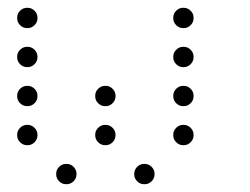

<svg xmlns="http://www.w3.org/2000/svg" viewBox="-20 -496 640 492"><path d="M49 -476Q39 -476 31.5 -468.5Q24 -461 24 -451V-449Q24 -439 31.5 -431.5Q39 -424 49 -424H51Q61 -424 68.5 -431.5Q76 -439 76 -449V-451Q76 -461 68.5 -468.5Q61 -476 51 -476ZM449 -476Q439 -476 431.5 -468.5Q424 -461 424 -451V-449Q424 -439 431.5 -431.5Q439 -424 449 -424H451Q461 -424 468.5 -431.5Q476 -439 476 -449V-451Q476 -461 468.5 -468.5Q461 -476 451 -476ZM49 -376Q39 -376 31.5 -368.5Q24 -361 24 -351V-349Q24 -339 31.5 -331.5Q39 -324 49 -324H51Q61 -324 68.5 -331.5Q76 -339 76 -349V-351Q76 -361 68.5 -368.5Q61 -376 51 -376ZM449 -376Q439 -376 431.5 -368.5Q424 -361 424 -351V-349Q424 -339 431.5 -331.5Q439 -324 449 -324H451Q461 -324 468.5 -331.5Q476 -339 476 -349V-351Q476 -361 468.5 -368.5Q461 -376 451 -376ZM49 -276Q39 -276 31.5 -268.5Q24 -261 24 -251V-249Q24 -239 31.5 -231.5Q39 -224 49 -224H51Q61 -224 68.5 -231.5Q76 -239 76 -249V-251Q76 -261 68.5 -268.5Q61 -276 51 -276ZM249 -276Q239 -276 231.5 -268.5Q224 -261 224 -251V-249Q224 -239 231.5 -231.5Q239 -224 249 -224H251Q261 -224 268.5 -231.5Q276 -239 276 -249V-251Q276 -261 268.5 -268.5Q261 -276 251 -276ZM449 -276Q439 -276 431.5 -268.5Q424 -261 424 -251V-249Q424 -239 431.5 -231.5Q439 -224 449 -224H451Q461 -224 468.5 -231.5Q476 -239 476 -249V-251Q476 -261 468.5 -268.5Q461 -276 451 -276ZM49 -176Q39 -176 31.5 -168.5Q24 -161 24 -151V-149Q24 -139 31.5 -131.5Q39 -124 49 -124H51Q61 -124 68.5 -131.5Q76 -139 76 -149V-151Q76 -161 68.5 -168.5Q61 -176 51 -176ZM249 -176Q239 -176 231.5 -168.5Q224 -161 224 -151V-149Q224 -139 231.5 -131.5Q239 -124 249 -124H251Q261 -124 268.5 -131.5Q276 -139 276 -149V-151Q276 -161 268.5 -168.5Q261 -176 251 -176ZM449 -176Q439 -176 431.5 -168.5Q424 -161 424 -151V-149Q424 -139 431.5 -131.5Q439 -124 449 -124H451Q461 -124 468.5 -131.5Q476 -139 476 -149V-151Q476 -161 468.5 -168.5Q461 -176 451 -176ZM149 -76Q139 -76 131.5 -68.5Q124 -61 124 -51V-49Q124 -39 131.5 -31.5Q139 -24 149 -24H151Q161 -24 168.5 -31.5Q176 -39 176 -49V-51Q176 -61 168.5 -68.5Q161 -76 151 -76ZM349 -76Q339 -76 331.5 -68.5Q324 -61 324 -51V-49Q324 -39 331.5 -31.5Q339 -24 349 -24H351Q361 -24 368.5 -31.5Q376 -39 376 -49V-51Q376 -61 368.5 -68.5Q361 -76 351 -76Z"/></svg>

Font: Doto Rounded
Style: Regular
Weight: 400
Monospace: yes
Version: Version 1.000